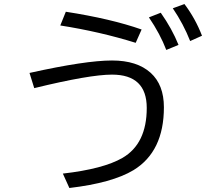

<svg xmlns="http://www.w3.org/2000/svg" viewBox="-20 -876 1039 950"><path d="M651.4 -664.1Q474.6 -719.2 278.3 -750L305.7 -817.9Q529.3 -783.2 680.7 -730ZM126 -515.1Q403.3 -576.7 534.2 -576.7Q658.2 -576.7 725.6 -515.6Q791 -456.1 791 -345.2Q791 -126 640.6 -34.2Q535.2 29.3 323.2 54.2L291 -17.1Q491.2 -40 585.9 -94.7Q706.1 -164.6 706.1 -341.8Q706.1 -506.8 534.2 -506.8Q422.9 -506.8 149.4 -439.9ZM802.7 -628.9Q772.5 -708 716.8 -790L775.4 -813Q831.1 -733.9 863.3 -653.8ZM920.9 -672.9Q887.7 -757.3 835 -835L892.6 -856Q946.3 -785.2 979.5 -699.2Z"/></svg>

Font: UDEV Gothic 35
Style: Regular
Weight: 400
Version: v2.1.0; ttfautohint (v1.8.4.7-5d5b-dirty) -l 6 -r 45 -G 200 